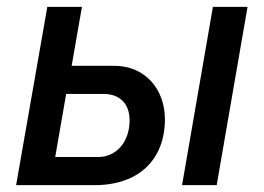

<svg xmlns="http://www.w3.org/2000/svg" viewBox="-20 -540 770 560"><path d="M27 0H256C387 0 461 -77 461 -192C461 -280 403 -348 314 -348H189L219 -520H118ZM511 0H612L702 -520H601ZM141 -82 173 -266H282C330 -266 358 -237 358 -189C358 -127 320 -82 266 -82Z"/></svg>

Font: Fixel Text 20240404 Medium
Style: Italic
Weight: 500
Width: 4
Italic angle: -10°
Designer: AlfaBravo + MacPaw
Foundry: Kyrylo Tkachov, Marchela Mozhyna, Serhii Makarenko, Maria Weinstein, Zakhar Kryvoshyya
Version: Version 1.211;Glyphs 3.2 (3225)